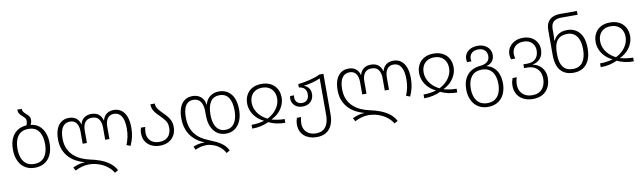

<svg xmlns="http://www.w3.org/2000/svg" viewBox="-49 -1482 8230 2453"><g transform="rotate(-10 4066.0 -255.0)"><path d="M335 -539Q400 -532 444 -495.5Q488 -459 510.5 -400.5Q533 -342 533 -267Q533 -204 517.5 -153.5Q502 -103 471.5 -66.5Q441 -30 396.5 -10Q352 10 294 10Q239 10 195 -9.5Q151 -29 120.5 -65.5Q90 -102 73.5 -153Q57 -204 57 -267Q57 -350 83.5 -410Q110 -470 160.5 -504Q211 -538 280 -542Q287 -554 290.5 -568.5Q294 -583 294 -599Q294 -622 282.5 -636Q271 -650 256 -663Q236 -679 218.5 -700.5Q201 -722 201 -760H258Q258 -737 269.5 -721Q281 -705 297 -691Q317 -675 334 -654.5Q351 -634 351 -602Q351 -584 347 -569Q343 -554 335 -539ZM295 -39Q357 -39 396.5 -67.5Q436 -96 455 -147.5Q474 -199 474 -267Q474 -333 456 -384Q438 -435 399 -464Q360 -493 297 -493Q207 -493 161.5 -433Q116 -373 116 -267Q116 -199 135.5 -147.5Q155 -96 194.5 -67.5Q234 -39 295 -39Z M1290 250Q1266 210 1231.5 180Q1197 150 1155.5 129.5Q1114 109 1069.5 98.5Q1025 88 982 88Q931 88 884.5 102Q838 116 801 136L778 92Q798 82 824 73Q850 64 878 58.5Q906 53 932 53V51Q876 36 825 9Q774 -18 734 -60Q694 -102 670.5 -160Q647 -218 647 -296Q647 -373 668.5 -428Q690 -483 731.5 -512.5Q773 -542 831 -542Q888 -542 925 -513.5Q962 -485 974 -434H977Q990 -485 1027.5 -513.5Q1065 -542 1121 -542Q1180 -542 1216 -513.5Q1252 -485 1265 -434H1269Q1281 -485 1319 -513.5Q1357 -542 1412 -542Q1471 -542 1512 -511Q1553 -480 1574.5 -422Q1596 -364 1596 -282Q1596 -216 1583 -161Q1570 -106 1546 -53L1496 -72Q1517 -123 1527 -172.5Q1537 -222 1537 -282Q1537 -387 1503.5 -440Q1470 -493 1407 -493Q1352 -493 1323.5 -454Q1295 -415 1295 -345V-186H1240V-345Q1240 -412 1212 -452.5Q1184 -493 1121 -493Q1061 -493 1032 -454Q1003 -415 1003 -345V-186H948V-345Q948 -412 920.5 -452.5Q893 -493 836 -493Q773 -493 739.5 -443Q706 -393 706 -296Q706 -222 730 -166.5Q754 -111 796 -72Q838 -33 891.5 -8.5Q945 16 1005 29Q1070 42 1133 65Q1196 88 1248.5 126Q1301 164 1335 225Z M1917 10Q1854 10 1806 -14.5Q1758 -39 1731.5 -82.5Q1705 -126 1705 -186Q1705 -210 1709.5 -229.5Q1714 -249 1717 -259H1772Q1769 -249 1766 -230Q1763 -211 1763 -186Q1763 -142 1781.5 -109Q1800 -76 1834.5 -57.5Q1869 -39 1917 -39Q1969 -39 2003 -58.5Q2037 -78 2054.5 -113.5Q2072 -149 2072 -196Q2072 -251 2047.5 -286.5Q2023 -322 1991 -353Q1966 -377 1942.5 -402Q1919 -427 1903 -458.5Q1887 -490 1887 -532H1944Q1944 -489 1970.5 -455.5Q1997 -422 2030 -390Q2055 -366 2078 -338.5Q2101 -311 2116 -276.5Q2131 -242 2131 -196Q2131 -138 2106 -91Q2081 -44 2033 -17Q1985 10 1917 10Z M2738 250Q2715 204 2675 171.5Q2635 139 2589 122.5Q2543 106 2503 106Q2461 106 2426.5 114.5Q2392 123 2356 140L2336 97Q2362 85 2396.5 76.5Q2431 68 2481 68V65Q2406 36 2353 -14Q2300 -64 2272.5 -132.5Q2245 -201 2245 -286Q2245 -365 2266.5 -422.5Q2288 -480 2330 -511Q2372 -542 2434 -542Q2476 -542 2509.5 -526.5Q2543 -511 2565.5 -480Q2588 -449 2594 -402H2597Q2611 -466 2659 -504Q2707 -542 2776 -542Q2844 -542 2892.5 -509.5Q2941 -477 2966.5 -415.5Q2992 -354 2992 -269Q2992 -207 2977 -156.5Q2962 -106 2934 -70Q2906 -34 2866 -14.5Q2826 5 2776 5Q2725 5 2685 -15Q2645 -35 2617.5 -71Q2590 -107 2575.5 -157.5Q2561 -208 2561 -269V-320Q2561 -405 2529 -449Q2497 -493 2435 -493Q2392 -493 2362.5 -469.5Q2333 -446 2318.5 -400Q2304 -354 2304 -287Q2304 -219 2320.5 -166.5Q2337 -114 2368 -73.5Q2399 -33 2441 -4.5Q2483 24 2533 44Q2590 67 2638 90Q2686 113 2722.5 144.5Q2759 176 2783 225ZM2775 -44Q2830 -44 2864.5 -72.5Q2899 -101 2916 -151.5Q2933 -202 2933 -269Q2933 -374 2894.5 -433.5Q2856 -493 2776 -493Q2696 -493 2658 -433.5Q2620 -374 2620 -269Q2620 -203 2636.5 -152Q2653 -101 2688 -72.5Q2723 -44 2775 -44Z M3115 0V-49Q3159 -49 3198 -54.5Q3237 -60 3278 -71V-74Q3224 -100 3185 -140Q3146 -180 3126 -229Q3106 -278 3106 -327Q3106 -372 3120.5 -411Q3135 -450 3163 -479.5Q3191 -509 3233 -525.5Q3275 -542 3329 -542Q3384 -542 3426 -525.5Q3468 -509 3496.5 -479.5Q3525 -450 3539.5 -411Q3554 -372 3554 -327Q3554 -278 3533.5 -229Q3513 -180 3474 -140Q3435 -100 3380 -74V-71Q3422 -60 3460.5 -54.5Q3499 -49 3544 -49V0Q3480 0 3428 -12Q3376 -24 3329 -46Q3283 -24 3230.5 -12Q3178 0 3115 0ZM3329 -92Q3379 -116 3416 -152Q3453 -188 3474 -232.5Q3495 -277 3495 -328Q3495 -374 3476 -411.5Q3457 -449 3420 -471Q3383 -493 3329 -493Q3276 -493 3239 -471Q3202 -449 3183.5 -411.5Q3165 -374 3165 -328Q3165 -277 3185.5 -232.5Q3206 -188 3243 -152Q3280 -116 3329 -92Z M3910 250Q3859 250 3817.5 235.5Q3776 221 3746.5 195Q3717 169 3701.5 132Q3686 95 3686 51Q3686 23 3690 2Q3694 -19 3701 -37H3756Q3749 -20 3746 2Q3743 24 3743 47Q3743 91 3762.5 126Q3782 161 3819.5 181Q3857 201 3910 201Q3969 201 4005 174.5Q4041 148 4058 101Q4075 54 4075 -7V-482Q4031 -462 3975 -447Q3919 -432 3862 -425V-423Q3896 -412 3920 -382.5Q3944 -353 3944 -306Q3944 -265 3926 -233Q3908 -201 3875.5 -183.5Q3843 -166 3799 -166Q3735 -166 3697 -202.5Q3659 -239 3659 -291Q3659 -300 3660.5 -309Q3662 -318 3664 -326H3714Q3713 -319 3712 -311Q3711 -303 3711 -296Q3711 -261 3734.5 -236.5Q3758 -212 3799 -212Q3843 -212 3866.5 -239Q3890 -266 3890 -308Q3890 -359 3863 -384.5Q3836 -410 3793 -414V-458Q3871 -467 3946 -485Q4021 -503 4081 -532H4132V-5Q4132 72 4107.5 129.5Q4083 187 4034 218.5Q3985 250 3910 250Z M4917 250Q4893 210 4858.5 180Q4824 150 4782.5 129.5Q4741 109 4696.5 98.5Q4652 88 4609 88Q4558 88 4511.5 102Q4465 116 4428 136L4405 92Q4425 82 4451 73Q4477 64 4505 58.5Q4533 53 4559 53V51Q4503 36 4452 9Q4401 -18 4361 -60Q4321 -102 4297.5 -160Q4274 -218 4274 -296Q4274 -373 4295.5 -428Q4317 -483 4358.5 -512.5Q4400 -542 4458 -542Q4515 -542 4552 -513.5Q4589 -485 4601 -434H4604Q4617 -485 4654.5 -513.5Q4692 -542 4748 -542Q4807 -542 4843 -513.5Q4879 -485 4892 -434H4896Q4908 -485 4946 -513.5Q4984 -542 5039 -542Q5098 -542 5139 -511Q5180 -480 5201.5 -422Q5223 -364 5223 -282Q5223 -216 5210 -161Q5197 -106 5173 -53L5123 -72Q5144 -123 5154 -172.5Q5164 -222 5164 -282Q5164 -387 5130.5 -440Q5097 -493 5034 -493Q4979 -493 4950.5 -454Q4922 -415 4922 -345V-186H4867V-345Q4867 -412 4839 -452.5Q4811 -493 4748 -493Q4688 -493 4659 -454Q4630 -415 4630 -345V-186H4575V-345Q4575 -412 4547.5 -452.5Q4520 -493 4463 -493Q4400 -493 4366.5 -443Q4333 -393 4333 -296Q4333 -222 4357 -166.5Q4381 -111 4423 -72Q4465 -33 4518.5 -8.5Q4572 16 4632 29Q4697 42 4760 65Q4823 88 4875.5 126Q4928 164 4962 225Z M5346 0V-49Q5390 -49 5429 -54.5Q5468 -60 5509 -71V-74Q5455 -100 5416 -140Q5377 -180 5357 -229Q5337 -278 5337 -327Q5337 -372 5351.5 -411Q5366 -450 5394 -479.5Q5422 -509 5464 -525.5Q5506 -542 5560 -542Q5615 -542 5657 -525.5Q5699 -509 5727.5 -479.5Q5756 -450 5770.5 -411Q5785 -372 5785 -327Q5785 -278 5764.5 -229Q5744 -180 5705 -140Q5666 -100 5611 -74V-71Q5653 -60 5691.5 -54.5Q5730 -49 5775 -49V0Q5711 0 5659 -12Q5607 -24 5560 -46Q5514 -24 5461.5 -12Q5409 0 5346 0ZM5560 -92Q5610 -116 5647 -152Q5684 -188 5705 -232.5Q5726 -277 5726 -328Q5726 -374 5707 -411.5Q5688 -449 5651 -471Q5614 -493 5560 -493Q5507 -493 5470 -471Q5433 -449 5414.5 -411.5Q5396 -374 5396 -328Q5396 -277 5416.5 -232.5Q5437 -188 5474 -152Q5511 -116 5560 -92Z M6131 250Q6076 250 6032 230.5Q5988 211 5957.5 175.5Q5927 140 5910.5 91Q5894 42 5894 -17Q5894 -98 5922 -155.5Q5950 -213 6001 -245.5Q6052 -278 6122 -284Q6181 -289 6213.5 -315.5Q6246 -342 6246 -391Q6246 -437 6217 -466Q6188 -495 6133 -495Q6078 -495 6048 -467Q6018 -439 6018 -392Q6018 -385 6019.5 -376.5Q6021 -368 6022 -360H5966Q5964 -370 5962.5 -380.5Q5961 -391 5961 -400Q5961 -442 5983 -474Q6005 -506 6043.5 -524Q6082 -542 6133 -542Q6185 -542 6223.5 -522.5Q6262 -503 6283 -470Q6304 -437 6304 -395Q6304 -347 6278.5 -314Q6253 -281 6204 -268V-265Q6255 -254 6292 -221Q6329 -188 6349.5 -136Q6370 -84 6370 -17Q6370 42 6354.5 91Q6339 140 6308.5 175.5Q6278 211 6233.5 230.5Q6189 250 6131 250ZM6132 201Q6194 201 6233.5 173Q6273 145 6292 95.5Q6311 46 6311 -17Q6311 -78 6293 -127Q6275 -176 6236 -204.5Q6197 -233 6134 -233Q6044 -233 5998.5 -174.5Q5953 -116 5953 -17Q5953 46 5972.5 95.5Q5992 145 6031.5 173Q6071 201 6132 201Z M6715 250Q6662 250 6619 234.5Q6576 219 6546 191.5Q6516 164 6500 125Q6484 86 6484 39Q6484 7 6490 -17Q6496 -41 6503 -59H6558Q6551 -42 6546 -17Q6541 8 6541 35Q6541 83 6561 120Q6581 157 6620 179Q6659 201 6715 201Q6775 201 6813 175.5Q6851 150 6869 108Q6887 66 6887 15Q6887 -37 6866 -76Q6845 -115 6805.5 -136.5Q6766 -158 6711 -158H6669V-207H6719Q6793 -207 6830 -247.5Q6867 -288 6867 -355Q6867 -391 6850.5 -422.5Q6834 -454 6801.5 -473.5Q6769 -493 6721 -493Q6673 -493 6639.5 -475.5Q6606 -458 6588.5 -427.5Q6571 -397 6571 -358Q6571 -342 6574 -326Q6577 -310 6580 -298H6525Q6521 -311 6517.5 -328Q6514 -345 6514 -361Q6514 -411 6539.5 -452Q6565 -493 6611.5 -517.5Q6658 -542 6721 -542Q6786 -542 6831.5 -516Q6877 -490 6900.5 -448Q6924 -406 6924 -358Q6924 -285 6887 -241Q6850 -197 6787 -184V-181Q6829 -175 6865 -150Q6901 -125 6923.5 -83Q6946 -41 6946 17Q6946 84 6919.5 137Q6893 190 6842 220Q6791 250 6715 250Z M7284 10Q7175 10 7116.5 -57.5Q7058 -125 7058 -260V-584Q7058 -646 7082 -685Q7106 -724 7147.5 -742Q7189 -760 7242 -760H7461V-711H7248Q7186 -711 7150.5 -682.5Q7115 -654 7115 -583V-536Q7115 -516 7114 -485.5Q7113 -455 7111 -436H7115Q7130 -467 7154 -491Q7178 -515 7213 -528.5Q7248 -542 7294 -542Q7393 -542 7453 -472.5Q7513 -403 7513 -267Q7513 -178 7486 -116Q7459 -54 7407.5 -22Q7356 10 7284 10ZM7284 -39Q7369 -39 7411.5 -98.5Q7454 -158 7454 -266Q7454 -375 7410 -434Q7366 -493 7288 -493Q7227 -493 7188.5 -468Q7150 -443 7132.5 -394.5Q7115 -346 7115 -275V-251Q7115 -150 7156 -94.5Q7197 -39 7284 -39Z M7636 0V-49Q7680 -49 7719 -54.5Q7758 -60 7799 -71V-74Q7745 -100 7706 -140Q7667 -180 7647 -229Q7627 -278 7627 -327Q7627 -372 7641.5 -411Q7656 -450 7684 -479.5Q7712 -509 7754 -525.5Q7796 -542 7850 -542Q7905 -542 7947 -525.5Q7989 -509 8017.5 -479.5Q8046 -450 8060.5 -411Q8075 -372 8075 -327Q8075 -278 8054.5 -229Q8034 -180 7995 -140Q7956 -100 7901 -74V-71Q7943 -60 7981.5 -54.5Q8020 -49 8065 -49V0Q8001 0 7949 -12Q7897 -24 7850 -46Q7804 -24 7751.5 -12Q7699 0 7636 0ZM7850 -92Q7900 -116 7937 -152Q7974 -188 7995 -232.5Q8016 -277 8016 -328Q8016 -374 7997 -411.5Q7978 -449 7941 -471Q7904 -493 7850 -493Q7797 -493 7760 -471Q7723 -449 7704.5 -411.5Q7686 -374 7686 -328Q7686 -277 7706.5 -232.5Q7727 -188 7764 -152Q7801 -116 7850 -92Z"/></g></svg>

Font: Noto Sans Georgian Light
Style: Regular
Weight: 300
Version: Version 2.002